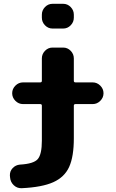

<svg xmlns="http://www.w3.org/2000/svg" viewBox="-20 -770 609 1009"><path d="M85 95Q157 91 178.5 66Q200 41 200 -31V-215Q200 -223 191 -223H101Q78 -223 61 -240Q44 -257 44 -280Q44 -303 61 -320Q78 -337 101 -337H191Q200 -337 200 -345V-463Q200 -486 216.5 -503Q233 -520 256 -520H312Q335 -520 351.5 -503Q368 -486 368 -463V-345Q368 -337 377 -337H467Q490 -337 507 -320Q524 -303 524 -280Q524 -257 507 -240Q490 -223 467 -223H377Q368 -223 368 -215V-43Q368 53 343.5 107Q319 161 260 187.5Q201 214 94 219Q70 220 52.5 203.5Q35 187 33 163L32 153Q31 130 46.5 113.5Q62 97 85 95ZM312 -750Q335 -750 351.5 -733Q368 -716 368 -693V-677Q368 -654 351.5 -637Q335 -620 312 -620H256Q233 -620 216.5 -637Q200 -654 200 -677V-693Q200 -716 216.5 -733Q233 -750 256 -750Z"/></svg>

Font: Rounded Mplus 1c ExtraBold
Style: Regular
Weight: 800
Version: Version 1.059.20150529